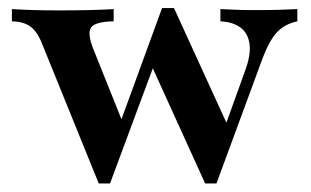

<svg xmlns="http://www.w3.org/2000/svg" viewBox="-20 -439 756 467"><path d="M220.2 7.3 81.5 -334.7Q68.5 -366.1 50.8 -376.6Q33.1 -387.1 8.9 -387.1V-416.9Q35.5 -415.3 62.5 -414.5Q89.5 -413.7 125 -413.7Q164.5 -413.7 197.2 -414.5Q229.8 -415.3 256.5 -416.9V-387.1Q211.3 -386.3 201.6 -372.2Q191.9 -358.1 206.5 -321L281.5 -133.9L266.1 -123.4L374.2 -419.4L399.2 -400.8L247.6 7.3ZM479 7.3 345.2 -287.1 374.2 -419.4H403.2L537.1 -126.6L521 -113.7L575 -263.7Q590.3 -304 587.1 -330.6Q583.9 -357.3 565.7 -371.4Q547.6 -385.5 516.1 -387.1V-416.9Q536.3 -416.1 553.6 -415.3Q571 -414.5 586.7 -414.5Q602.4 -414.5 617.7 -414.5Q640.3 -414.5 663.3 -415.3Q686.3 -416.1 703.2 -416.9V-387.1Q672.6 -380.6 654 -360.9Q635.5 -341.1 619.4 -299.2L506.5 7.3Z"/></svg>

Font: Playfair
Style: Bold
Weight: 700
Designer: Claus Eggers Sørensen
Foundry: Claus Eggers Sørensen
Version: Version 2.001;gftools[0.9.30]